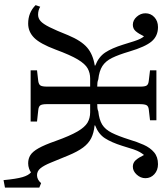

<svg xmlns="http://www.w3.org/2000/svg" viewBox="66 -825 912 1084"><g transform="rotate(90 522.0 -283.0)"><path d="M997 153Q990 80 980 46Q970 12 953 -2Q946 4 931.5 9Q917 14 902 14Q876 14 856 1.5Q836 -11 817 -44.5Q798 -78 776 -141Q747 -222 722.5 -264Q698 -306 672.5 -321Q647 -336 614 -336H568V-91Q568 -65 574.5 -55Q581 -45 602 -43L666 -36V0H377V-36L438 -43Q457 -46 463 -56Q469 -66 469 -94V-336H423Q392 -336 366.5 -322Q341 -308 316 -266.5Q291 -225 260 -141Q227 -53 193 -19.5Q159 14 113 14Q51 14 9 -28L18 -54Q38 -42 63 -42Q83 -42 99 -56Q115 -70 133.5 -107Q152 -144 179 -212Q210 -286 248.5 -319Q287 -352 350 -362V-365Q301 -384 276.5 -421Q252 -458 232 -522Q220 -562 212.5 -584.5Q205 -607 199 -619Q193 -631 185 -640Q170 -609 156 -593Q142 -577 120 -577Q94 -577 74.5 -599Q55 -621 55 -648Q55 -678 77 -698.5Q99 -719 133 -719Q183 -719 213.5 -683.5Q244 -648 271 -557Q289 -496 307 -459.5Q325 -423 353 -405Q381 -387 428 -382Q438 -378 447.5 -377Q457 -376 469 -376V-620Q469 -646 462.5 -655.5Q456 -665 436 -667L377 -674V-710H659V-674L598 -667Q580 -665 574 -654.5Q568 -644 568 -616V-376Q580 -376 590 -377Q600 -378 609 -382Q656 -387 683.5 -404Q711 -421 729.5 -457.5Q748 -494 768 -557Q781 -601 797.5 -638Q814 -675 840 -697Q866 -719 907 -719Q941 -719 963.5 -698.5Q986 -678 986 -648Q986 -621 966 -599Q946 -577 921 -577Q899 -577 884.5 -593Q870 -609 855 -640Q846 -629 838.5 -616Q831 -603 823 -580Q815 -557 803 -516Q784 -456 760.5 -419.5Q737 -383 688 -364V-361Q730 -357 760 -342Q790 -327 813 -296Q836 -265 858 -212Q882 -154 898 -114.5Q914 -75 930 -55.5Q946 -36 969 -36Q994 -36 1014 -59L1039 -49V145Z"/></g></svg>

Font: Literata 36pt
Style: Regular
Weight: 400
Designer: Latin by Veronika Burian and Jose Scaglione. Greek by Irene Vlachou. Cyrillic by Vera Evstafieva.
Foundry: TypeTogether
Version: Version 3.002